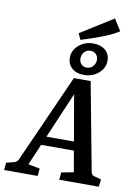

<svg xmlns="http://www.w3.org/2000/svg" viewBox="-113 -1004 770 1070"><g transform="rotate(10 271.5 -469.5)"><path d="M154 -224H382L394 -174H134ZM470 -72Q471 -66 475.5 -60.5Q480 -55 488 -53L528 -42L523 0H299L303 -42L372 -55L289 -535H320L115 -55L181 -42L177 0H-13L-9 -42L35 -53Q51 -57 58 -72L281 -572H376ZM332 -599Q290 -599 264.5 -621.5Q239 -644 239 -680Q239 -722 273 -751.5Q307 -781 355 -781Q397 -781 423 -759Q449 -737 449 -700Q449 -658 415 -628.5Q381 -599 332 -599ZM340 -642Q363 -642 376.5 -658Q390 -674 390 -693Q390 -713 378 -725.5Q366 -738 347 -738Q324 -738 311 -722.5Q298 -707 298 -686Q298 -667 310 -654.5Q322 -642 340 -642ZM280 -788 264 -823 449 -939 490 -874Q467 -858 430.5 -842Q394 -826 354 -812.5Q314 -799 280 -788Z"/></g></svg>

Font: Yrsa Medium
Style: Italic
Weight: 500
Italic angle: -7.10001°
Designer: Anna Giedrys (Yrsa+Rasa design), David Brezina (Yrsa art-direction, Rasa art-direction, design)
Foundry: Rosetta Type Foundry
Version: Version 2.004